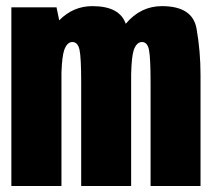

<svg xmlns="http://www.w3.org/2000/svg" viewBox="-20 -622 714 642"><path d="M18 0V-597.5H169L178 -554Q224.5 -601.5 289 -601.5Q380 -601.5 400.5 -542.5Q450 -601.5 521.5 -601.5Q624 -601.5 637.2 -526.2Q650.5 -451 650.5 -372V0H483.5V-344.5Q483.5 -430.5 478 -456Q472.5 -481.5 455 -481.5Q436.5 -481.5 427 -454Q420 -432 418.5 -374Q418.5 -373 418.5 -372V0H251.5V-344.5Q251.5 -430.5 245.8 -456Q240 -481.5 222 -481.5Q204 -481.5 194.5 -454Q187.5 -433 185.5 -379.5V0Z"/></svg>

Font: Anybody Condensed ExtraBold
Style: Regular
Weight: 800
Width: 3
Designer: Tyler Finck
Foundry: Etcetera Type Company
Version: Version 1.010; ttfautohint (v1.8.3) -l 8 -r 50 -G 200 -x 14 